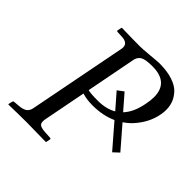

<svg xmlns="http://www.w3.org/2000/svg" viewBox="-176 -789 926 926"><g transform="rotate(45 287.0 -326.0)"><path d="M291 -574 242 -321Q259 -316 309 -316Q366 -316 405 -339L338 -416L369 -439L435 -363Q470 -400 483 -468Q489 -497 489 -520Q489 -620 378 -620Q330 -620 312.5 -609Q295 -598 291 -574ZM115 -71 213 -574Q214 -579 214 -584Q214 -600 203.5 -607.5Q193 -615 179 -616L142 -618Q136 -618 137 -624L141 -645L144 -647Q214 -645 266 -645Q287 -645 334 -649.5Q381 -654 392 -654Q445 -654 482.5 -641.5Q520 -629 539 -608Q558 -587 566 -565Q574 -543 574 -518Q574 -502 571 -486Q566 -458 554 -431Q542 -404 519.5 -375.5Q497 -347 467 -327L563 -216L534 -189L432 -307Q377 -282 307 -282Q265 -282 236 -292L193 -71Q192 -64 192 -59Q192 -48 196.5 -42Q201 -36 211 -33Q221 -30 237 -29L272 -27Q280 -27 278 -19L274 0L272 2Q182 0 141 0Q88 0 18 2L16 0L20 -19Q22 -27 29 -27L54 -29Q83 -31 97 -40.5Q111 -50 115 -71Z"/></g></svg>

Font: Linux Libertine O
Style: Italic
Weight: 400
Italic angle: -12°
Designer: Philipp H. Poll
Foundry: Philipp H. Poll
Version: Version 5.1.6